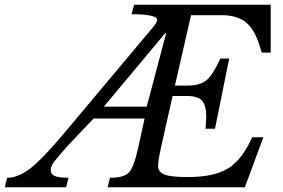

<svg xmlns="http://www.w3.org/2000/svg" viewBox="-105 -790 1196 810"><path d="M928 0H349L359 -40Q418 -40 439 -62.5Q460 -85 478 -167L505 -290H290L227 -224Q175 -170 148 -138Q121 -106 115 -94.5Q109 -83 109 -74Q109 -55 126 -47.5Q143 -40 184 -40L174 0H-85L-75 -40Q-28 -40 24 -80.5Q76 -121 168 -231L542 -677Q558 -696 558 -706Q558 -730 450 -730L461 -770H1037V-568H999Q975 -659 936.5 -692.5Q898 -726 831 -726H701L633 -429H686Q739 -429 766 -451.5Q793 -474 825 -543H862L802 -247H762Q765 -277 765 -299Q765 -345 747.5 -365Q730 -385 685 -385H623L574 -166Q562 -114 562 -89Q562 -64 589.5 -53.5Q617 -43 686 -43Q799 -43 858 -80Q917 -117 959 -211H1006ZM333 -340H514L596 -650H592Z"/></svg>

Font: Libre Baskerville
Style: Italic
Weight: 400
Italic angle: -15°
Designer: Pablo Impallari, Rodrigo Fuenzalida
Foundry: Pablo Impallari, Rodrigo Fuenzalida
Version: Version 1.051;Glyphs 3.2.3 (3260)